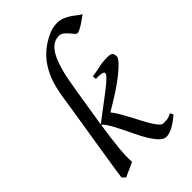

<svg xmlns="http://www.w3.org/2000/svg" viewBox="-229 -823 925 925"><g transform="rotate(-45 233.0 -361.0)"><path d="M335 19Q317.4 19 300.8 2.4Q284.2 -14.2 268.1 -40Q252 -65.9 237.1 -97.4Q222.2 -128.9 207.5 -158.2Q192.9 -187.5 179.2 -210.9Q165.5 -234.4 152.3 -244.6Q147 -209 142.3 -175.3Q137.7 -141.6 134.8 -111.6Q131.8 -81.5 130.9 -56.4Q129.9 -31.2 131.8 -13.2Q125 -9.8 115 -5.4Q105 -1 94.7 3.7Q84.5 8.3 74.7 12.5Q64.9 16.6 59.1 20L42 4.9Q44.4 -14.2 49.8 -48.1Q55.2 -82 61.8 -124.3Q68.4 -166.5 75.9 -213.4Q83.5 -260.3 90.8 -304.7Q98.1 -349.1 104 -387.7Q109.9 -426.3 113.8 -452.1Q119.1 -489.7 127.4 -524.4Q135.7 -559.1 149.7 -589.8Q163.6 -620.6 184.1 -647.5Q204.6 -674.3 234.4 -696.8Q260.3 -715.8 289.6 -729Q318.8 -742.2 349.6 -742.2Q370.6 -742.2 388.9 -734.1Q407.2 -726.1 421.9 -716.1Q436.5 -706.1 447.8 -696.8Q459 -687.5 466.3 -685.1Q456.1 -677.7 444.3 -669.2Q432.6 -660.6 421.4 -653.6Q410.2 -646.5 400.4 -641.8Q390.6 -637.2 384.3 -637.2Q377.9 -637.2 370.8 -645.8Q363.8 -654.3 355 -664.6Q346.2 -674.8 335.4 -683.3Q324.7 -691.9 311.5 -691.9Q263.7 -691.9 234.4 -635.3Q205.1 -578.6 187.5 -464.8Q179.2 -412.6 169.9 -356.9Q160.6 -301.3 152.3 -247.1L257.8 -327.1Q291.5 -352.5 313 -370.6Q334.5 -388.7 340.6 -399.7Q346.7 -410.6 335.2 -415.3Q323.7 -419.9 291 -418.9L289.1 -438Q317.9 -441.9 344.5 -448Q371.1 -454.1 401.9 -454.1Q425.3 -454.1 432.1 -447.3Q439 -440.4 439 -423.8Q439 -416.5 428.5 -403.3Q418 -390.1 397.7 -372.3Q377.4 -354.5 348.6 -333.5Q319.8 -312.5 283.2 -290L226.1 -255.4Q238.8 -239.7 252 -217.5Q265.1 -195.3 277.8 -171.1Q290.5 -147 303 -123Q315.4 -99.1 327.1 -80.1Q338.9 -61 349.6 -49.1Q360.4 -37.1 370.1 -37.1Q381.3 -37.1 394.3 -38.3Q407.2 -39.6 425.8 -49.8L434.1 -33.2Q401.9 -5.9 377.7 6.6Q353.5 19 335 19Z"/></g></svg>

Font: Akkhara
Style: Italic
Weight: 400
Italic angle: -7°
Designer: J. Victor Gaultney
Version: Version 1.00 June 13, 2006, initial release